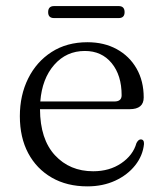

<svg xmlns="http://www.w3.org/2000/svg" viewBox="-20 -618 551 648"><path d="M465 -289Q465 -249.5 417.5 -249.5H115Q115.5 -148 165.5 -94Q215.5 -40 294.5 -40Q349.5 -40 389.2 -67Q429 -94 440.5 -135Q447 -147.5 455 -147.5Q466.5 -147.5 466 -132Q462 -92.5 436.2 -60Q410.5 -27.5 368.8 -8.2Q327 11 275 11Q206 11 154.8 -18.5Q103.5 -48 75.2 -101Q47 -154 47 -226Q47 -296.5 75 -353Q103 -409.5 154.2 -442.5Q205.5 -475.5 275 -475.5Q331.5 -475.5 374.2 -452Q417 -428.5 441 -386.5Q465 -344.5 465 -289ZM266.5 -446Q204 -446 163 -399.2Q122 -352.5 116 -275.5H366Q390.5 -275.5 390.5 -296.5Q390.5 -364 356.8 -405Q323 -446 266.5 -446ZM142.5 -577Q142.5 -597.5 162.5 -597.5H380.5Q400.5 -597.5 400.5 -577Q400.5 -557 380.5 -557H162.5Q142.5 -557 142.5 -577Z"/></svg>

Font: Fraunces 9pt S000 Light
Style: Regular
Weight: 300
Version: Version 1.000; ttfautohint (v1.8.3)